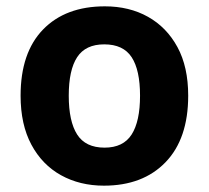

<svg xmlns="http://www.w3.org/2000/svg" viewBox="-20 -576 659 606"><path d="M574 -274Q574 -138 502.5 -64Q431 10 308 10Q232 10 172.5 -23Q113 -56 79 -119.5Q45 -183 45 -274Q45 -410 116 -483Q187 -556 311 -556Q388 -556 447 -523Q506 -490 540 -427.5Q574 -365 574 -274ZM197 -274Q197 -193 223.5 -151.5Q250 -110 310 -110Q369 -110 395.5 -151.5Q422 -193 422 -274Q422 -355 395.5 -395.5Q369 -436 309 -436Q250 -436 223.5 -395.5Q197 -355 197 -274Z"/></svg>

Font: Noto Sans Bamum
Style: Bold
Weight: 700
Designer: Monotype Design Team
Foundry: Monotype Imaging Inc.
Version: Version 2.002; ttfautohint (v1.8.4.7-5d5b)